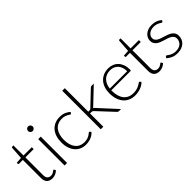

<svg xmlns="http://www.w3.org/2000/svg" viewBox="123 -1641 2563 2563"><g transform="rotate(-45 1404.0 -360.0)"><path d="M217 8Q166.5 8 138.2 -20Q110 -48 110 -106.5V-446.5H38.5Q33 -446.5 29.5 -449.5Q26 -452.5 26 -458V-476.5L111 -482.5L123 -660.5Q123.5 -665 126.8 -668.5Q130 -672 135.5 -672H158V-482H314.5V-446.5H158V-109Q158 -88.5 163.2 -73.8Q168.5 -59 177.8 -49.5Q187 -40 199.5 -35.5Q212 -31 226.5 -31Q244.5 -31 257.5 -36.2Q270.5 -41.5 280 -47.8Q289.5 -54 295.5 -59.2Q301.5 -64.5 305 -64.5Q309 -64.5 313 -59.5L326 -38.5Q307 -17.5 277.8 -4.8Q248.5 8 217 8Z M499 -497.5V0H451.5V-497.5ZM520 -669Q520 -660 516.2 -652.2Q512.5 -644.5 506.5 -638.5Q500.5 -632.5 492.5 -629Q484.5 -625.5 475.5 -625.5Q466.5 -625.5 458.5 -629Q450.5 -632.5 444.5 -638.5Q438.5 -644.5 435 -652.2Q431.5 -660 431.5 -669Q431.5 -678 435 -686.2Q438.5 -694.5 444.5 -700.5Q450.5 -706.5 458.5 -710Q466.5 -713.5 475.5 -713.5Q484.5 -713.5 492.5 -710Q500.5 -706.5 506.5 -700.5Q512.5 -694.5 516.2 -686.2Q520 -678 520 -669Z M1002.5 -431Q1000 -428.5 997.8 -426.8Q995.5 -425 991.5 -425Q986.5 -425 977.8 -431.8Q969 -438.5 954.5 -446.5Q940 -454.5 918.2 -461.2Q896.5 -468 865.5 -468Q822.5 -468 789.2 -452.8Q756 -437.5 733.2 -409Q710.5 -380.5 698.5 -340Q686.5 -299.5 686.5 -249Q686.5 -196.5 698.8 -156Q711 -115.5 733.5 -87.8Q756 -60 788 -45.5Q820 -31 859 -31Q895 -31 919.2 -39.5Q943.5 -48 959.2 -58Q975 -68 984.2 -76.5Q993.5 -85 999 -85Q1005.5 -85 1009 -80L1022 -64Q1010.5 -49 993 -36Q975.5 -23 953.5 -13.5Q931.5 -4 905.8 1.2Q880 6.5 852 6.5Q804.5 6.5 765.2 -10.8Q726 -28 697.8 -60.8Q669.5 -93.5 653.8 -141Q638 -188.5 638 -249Q638 -306 653 -353Q668 -400 696.8 -434Q725.5 -468 767.2 -486.8Q809 -505.5 863 -505.5Q911.5 -505.5 949.2 -490Q987 -474.5 1015 -448Z M1183 -727.5V-284H1206Q1213 -284 1219.2 -286Q1225.5 -288 1233 -295.5L1432.5 -485Q1438 -490.5 1443.8 -494Q1449.5 -497.5 1458.5 -497.5H1500.5L1281 -289Q1276 -284 1271.5 -279.8Q1267 -275.5 1261.5 -272.5Q1269.5 -268.5 1275 -263Q1280.5 -257.5 1286.5 -251L1517 0H1475.5Q1468.5 0 1463 -2.8Q1457.5 -5.5 1452 -11.5L1243 -235.5Q1234.5 -244.5 1227.5 -247.8Q1220.5 -251 1205.5 -251H1183V0H1135V-727.5Z M1779.5 -505.5Q1821.5 -505.5 1857.2 -491Q1893 -476.5 1919.2 -448.8Q1945.5 -421 1960.2 -380.5Q1975 -340 1975 -287.5Q1975 -276.5 1971.8 -272.5Q1968.5 -268.5 1961.5 -268.5H1602V-259Q1602 -203 1615 -160.5Q1628 -118 1652 -89.2Q1676 -60.5 1710 -46Q1744 -31.5 1786 -31.5Q1823.5 -31.5 1851 -39.8Q1878.5 -48 1897.2 -58.2Q1916 -68.5 1927 -76.8Q1938 -85 1943 -85Q1949.5 -85 1953 -80L1966 -64Q1954 -49 1934.2 -36Q1914.5 -23 1890.2 -13.8Q1866 -4.5 1838.2 1Q1810.5 6.5 1782.5 6.5Q1731.5 6.5 1689.5 -11.2Q1647.5 -29 1617.5 -63Q1587.5 -97 1571.2 -146.2Q1555 -195.5 1555 -259Q1555 -312.5 1570.2 -357.8Q1585.5 -403 1614.2 -435.8Q1643 -468.5 1684.8 -487Q1726.5 -505.5 1779.5 -505.5ZM1780 -470Q1741.5 -470 1711 -458Q1680.5 -446 1658.2 -423.5Q1636 -401 1622.2 -369.5Q1608.5 -338 1604 -299H1932Q1932 -339 1921 -370.8Q1910 -402.5 1890 -424.5Q1870 -446.5 1842 -458.2Q1814 -470 1780 -470Z M2239 8Q2188.5 8 2160.2 -20Q2132 -48 2132 -106.5V-446.5H2060.5Q2055 -446.5 2051.5 -449.5Q2048 -452.5 2048 -458V-476.5L2133 -482.5L2145 -660.5Q2145.5 -665 2148.8 -668.5Q2152 -672 2157.5 -672H2180V-482H2336.5V-446.5H2180V-109Q2180 -88.5 2185.2 -73.8Q2190.5 -59 2199.8 -49.5Q2209 -40 2221.5 -35.5Q2234 -31 2248.5 -31Q2266.5 -31 2279.5 -36.2Q2292.5 -41.5 2302 -47.8Q2311.5 -54 2317.5 -59.2Q2323.5 -64.5 2327 -64.5Q2331 -64.5 2335 -59.5L2348 -38.5Q2329 -17.5 2299.8 -4.8Q2270.5 8 2239 8Z M2733.5 -436Q2730 -429 2722.5 -429Q2717 -429 2708.2 -435.2Q2699.5 -441.5 2685.2 -449.2Q2671 -457 2650.2 -463.2Q2629.5 -469.5 2599.5 -469.5Q2572.5 -469.5 2550.2 -461.8Q2528 -454 2512.2 -441Q2496.5 -428 2487.8 -410.8Q2479 -393.5 2479 -374.5Q2479 -351 2491 -335.5Q2503 -320 2522.5 -309Q2542 -298 2566.8 -290Q2591.5 -282 2617.5 -274Q2643.5 -266 2668.2 -256.2Q2693 -246.5 2712.5 -232Q2732 -217.5 2744 -196.5Q2756 -175.5 2756 -145.5Q2756 -113 2744.2 -85Q2732.5 -57 2710.2 -36.5Q2688 -16 2655.5 -4Q2623 8 2581.5 8Q2529 8 2491 -8.8Q2453 -25.5 2423 -52.5L2434.5 -69.5Q2437 -73.5 2440 -75.5Q2443 -77.5 2448.5 -77.5Q2455 -77.5 2464.5 -69.5Q2474 -61.5 2489.2 -52.2Q2504.5 -43 2527.2 -35Q2550 -27 2583.5 -27Q2615 -27 2639 -35.8Q2663 -44.5 2679 -59.5Q2695 -74.5 2703.2 -94.8Q2711.5 -115 2711.5 -137.5Q2711.5 -162.5 2699.5 -179Q2687.5 -195.5 2668 -207Q2648.5 -218.5 2623.8 -226.5Q2599 -234.5 2572.8 -242.5Q2546.5 -250.5 2521.8 -260Q2497 -269.5 2477.5 -284Q2458 -298.5 2446 -319.2Q2434 -340 2434 -371Q2434 -397.5 2445.5 -422Q2457 -446.5 2478.2 -465Q2499.5 -483.5 2530 -494.5Q2560.5 -505.5 2598.5 -505.5Q2644 -505.5 2679.2 -492.5Q2714.5 -479.5 2744 -452.5Z"/></g></svg>

Font: o
Style: Regular
Weight: 300
Designer: Lukasz Dziedzic
Foundry: Lukasz Dziedzic
Version: Version 1.104; Western+Polish opensource; ttfautohint (v1.8.